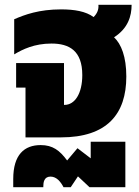

<svg xmlns="http://www.w3.org/2000/svg" viewBox="-20 -571 579 798"><path d="M86 0H233C425 0 505 -97 505 -253C505 -335 484 -388 454 -416C512 -453 527 -504 527 -551H389C391 -532 384 -515 369 -500C337 -524 289 -532 234 -532C142 -532 83 -510 39 -491V-345C74 -366 123 -390 194 -390C268 -390 322 -360 322 -259C322 -182 291 -135 248 -135H246V-309H47V-207H86ZM35 207H160V204C160 187 163 163 190 163C216 163 233 186 244 207H274L304 162L352 207H501V18H357V87L302 45L259 96C228 54 199 32 149 32C81 32 35 72 35 173Z"/></svg>

Font: Noto Sans Thai UI SemCond Blk
Style: Regular
Weight: 900
Width: 4
Designer: Monotype Design Team
Foundry: Monotype Imaging Inc.
Version: Version 2.000